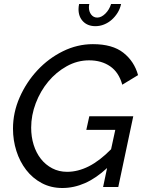

<svg xmlns="http://www.w3.org/2000/svg" viewBox="-20 -936 726 961"><path d="M516 -95Q461 -44 405.5 -19.5Q350 5 292 5Q235 5 189 -19.5Q143 -44 111 -85.5Q79 -127 62 -180.5Q45 -234 45 -292Q45 -373 78.5 -449Q112 -525 167.5 -584.5Q223 -644 295 -679.5Q367 -715 445 -715Q543 -715 597.5 -672Q652 -629 671 -560L592 -512Q575 -574 531.5 -604Q488 -634 426 -634Q367 -634 314 -604.5Q261 -575 221.5 -527.5Q182 -480 159 -419.5Q136 -359 136 -297Q136 -251 148.5 -211Q161 -171 184.5 -141Q208 -111 241.5 -93.5Q275 -76 316 -76Q370 -76 424.5 -103.5Q479 -131 536 -189L557 -286H412L427 -354H647L572 0H496ZM467 -848Q487 -848 507 -867.5Q527 -887 536 -916H586Q581 -892 568.5 -872Q556 -852 539 -837Q522 -822 501 -813.5Q480 -805 458 -805Q419 -805 396 -828.5Q373 -852 373 -890Q373 -902 376 -916H427Q426 -911 425.5 -907.5Q425 -904 425 -899Q425 -878 436.5 -863Q448 -848 467 -848Z"/></svg>

Font: PTCRaleway Medium
Style: Italic
Weight: 500
Italic angle: -12°
Designer: Matt McInerney, Pablo Impallari, Rodrigo Fuenzalida
Foundry: Matt McInerney, Pablo Impallari, Rodrigo Fuenzalida
Version: Version 3.000g; ttfautohint (v1.5) -l 8 -r 28 -G 28 -x 14 -D